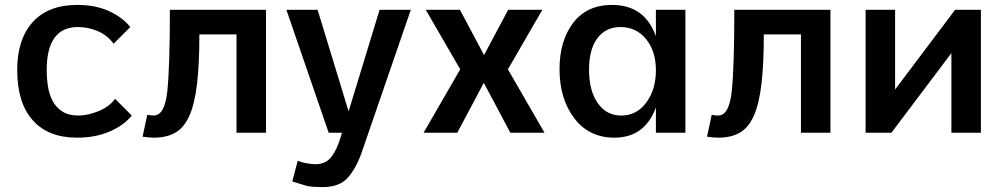

<svg xmlns="http://www.w3.org/2000/svg" viewBox="-20 -540 4080 781"><path d="M516 -70Q484 -30 426 -5Q368 20 293 20Q176 20 113 -51Q50 -122 50 -255Q50 -380 113 -450Q176 -520 294 -520Q368 -520 423 -495Q478 -470 510 -430L442 -362Q418 -396 378.5 -413Q339 -430 297 -430Q170 -430 170 -255Q170 -222 175 -189Q180 -156 194 -129.5Q208 -103 233.5 -86.5Q259 -70 299 -70Q337 -70 381 -88Q425 -106 448 -138Z M579 -73Q594 -70 605 -70Q650 -70 660.5 -168.5Q671 -267 671 -500H1062V0H942V-400H791Q791 -280 781.5 -199Q772 -118 750.5 -69.5Q729 -21 693.5 -0.5Q658 20 606 20Q597 20 585 19Q573 18 560 16Z M1145 -500H1272L1398 -87L1524 -500H1651L1452 78Q1430 142 1396 181.5Q1362 221 1293 221Q1244 221 1223.5 215Q1203 209 1169 198L1191 114Q1208 121 1229 124.5Q1250 128 1263 128Q1305 128 1328 98Q1351 68 1366 17L1371 0H1317Z M1852 -258 1712 -500H1851L1949 -316L2047 -500H2186L2046 -258L2195 0H2056L1948 -203L1840 0H1703Z M2648 -103Q2603 20 2479 20Q2376 20 2316 -59Q2256 -138 2256 -259Q2256 -374 2311.5 -447Q2367 -520 2470 -520Q2602 -520 2648 -393V-500H2768V0H2648ZM2507 -70Q2570 -70 2609 -123Q2648 -176 2648 -254Q2648 -332 2608 -381Q2568 -430 2504 -430Q2444 -430 2410 -384.5Q2376 -339 2376 -257Q2376 -171 2411.5 -120.5Q2447 -70 2507 -70Z M2875 -73Q2890 -70 2901 -70Q2946 -70 2956.5 -168.5Q2967 -267 2967 -500H3358V0H3238V-400H3087Q3087 -280 3077.5 -199Q3068 -118 3046.5 -69.5Q3025 -21 2989.5 -0.5Q2954 20 2902 20Q2893 20 2881 19Q2869 18 2856 16Z M3501 -500H3621V-176L3865 -500H3970V0H3850V-324L3606 0H3501Z"/></svg>

Font: Moderustic Med
Style: Regular
Weight: 500
Designer: Tural Alisoy
Foundry: TAFT Foundry
Version: Version 2.110